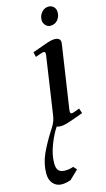

<svg xmlns="http://www.w3.org/2000/svg" viewBox="-151 -662 555 1009"><g transform="rotate(-15 126.5 -157.0)"><path d="M-12.2 228Q-12.2 173.8 11.7 121.1Q35.6 68.4 80.1 0Q98.1 -27.8 102.1 -61L147.9 -372.1Q150.9 -393.1 141.1 -393.1Q129.9 -393.1 94.2 -378.9L87.9 -405.8Q151.9 -429.2 174.6 -436.5Q197.3 -443.8 210.9 -443.8Q244.1 -443.8 244.1 -418Q244.1 -413.6 242.2 -401.9L191.9 -64.9Q189 -43.9 199.2 -43.9Q208.5 -43.9 243.2 -58.1L252 -30.8Q191.4 -8.3 166.5 -0.7Q141.6 6.8 127.9 6.8Q121.6 6.8 116 5.9Q110.4 4.9 107.4 3.9L105 2.9Q82 36.1 62 88.1Q42 140.1 42 185.1Q42 213.9 53 225.8Q64 237.8 89.8 237.8Q111.3 237.8 133.8 230L149.9 248L102.1 293.9Q75.2 303.2 53.2 303.2Q24.9 303.2 6.3 283Q-12.2 262.7 -12.2 228ZM172.9 -558.1Q172.9 -581.5 188.2 -599.4Q203.6 -617.2 226.1 -617.2Q242.2 -617.2 253.7 -606.2Q265.1 -595.2 265.1 -576.2Q265.1 -551.3 250 -534.2Q234.9 -517.1 210.9 -517.1Q194.8 -517.1 183.8 -529.8Q172.9 -542.5 172.9 -558.1Z"/></g></svg>

Font: Dehuti Alt
Style: Bold-Italic
Weight: 700
Version: Version 1.2